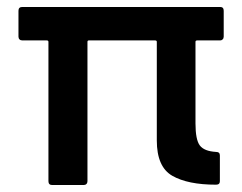

<svg xmlns="http://www.w3.org/2000/svg" viewBox="-20 -531 695 551"><path d="M119 -11V-411Q119 -415 114 -415H44Q39 -415 36 -418Q33 -421 33 -426V-500Q33 -511 44 -511H612Q622 -511 622 -500V-426Q622 -421 619 -418Q616 -415 612 -415H546Q541 -415 541 -411V-177Q541 -130 553.5 -113.5Q566 -97 600 -95Q611 -95 611 -85V-11Q611 -1 600 -1Q519 -1 474.5 -26.5Q430 -52 430 -128V-411Q430 -415 425 -415H235Q231 -415 231 -411V-11Q231 -6 228 -3Q225 0 220 0H130Q119 0 119 -11Z"/></svg>

Font: Barlow GEO Semi Bold
Style: Regular
Weight: 600
Designer: Jeremy Tribby
Foundry: Tribby Type
Version: Version 1.408